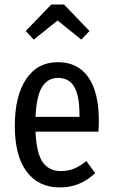

<svg xmlns="http://www.w3.org/2000/svg" viewBox="-20 -811 494 843"><path d="M412 -233H136Q140 -138 167.5 -99Q195 -60 246 -60Q279 -60 305 -70.5Q331 -81 359 -104L398 -51Q332 12 243 12Q149 12 97 -57.5Q45 -127 45 -258Q45 -389 94.5 -463.5Q144 -538 234 -538Q321 -538 367.5 -472.5Q414 -407 414 -279Q414 -257 412 -233ZM329 -305Q329 -391 306 -430Q283 -469 234 -469Q190 -469 165 -429.5Q140 -390 136 -298H329ZM93 -675 205 -791H261L373 -675L337 -637L233 -721L128 -637Z"/></svg>

Font: Fira Sans Compressed
Style: Regular
Weight: 400
Width: 1
Designer: bBox Type GmbH & Carrois Corporate GbR & Edenspiekermann AG
Foundry: bBox Type GmbH & Carrois Corporate GbR & Edenspiekermann AG
Version: Version 4.301